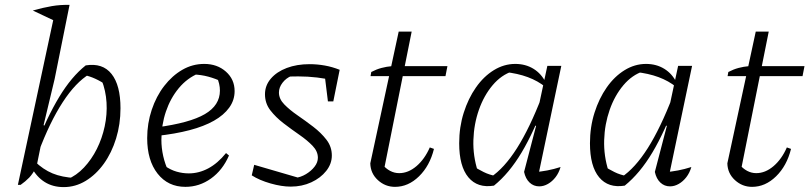

<svg xmlns="http://www.w3.org/2000/svg" viewBox="-20 -755 3314 784"><path d="M240 9Q196 9 163 -11.5Q130 -32 109 -71L122 -96Q156 -63 194.5 -47Q233 -31 288 -28L255 -23Q292 -38 323 -71Q354 -104 375.5 -147Q397 -190 407.5 -239Q418 -288 415 -336.5Q412 -385 395 -428L419 -405Q392 -423 369 -433.5Q346 -444 322 -449L346 -453Q289 -419 236 -337.5Q183 -256 137 -133L121 -148Q172 -277 222 -359.5Q272 -442 330 -488Q399 -499 435.5 -453Q472 -407 472 -313Q472 -248 454 -189.5Q436 -131 404 -86.5Q372 -42 330 -16.5Q288 9 240 9ZM53 0 207 -718 264 -735 203 -432 158 -244 163 -241 129 -74Q114 -45 99 -29.5Q84 -14 64 0ZM205 -669 114 -712Q156 -724 191.5 -730Q227 -736 264 -735Z M737 8Q666 8 623.5 -46Q581 -100 581 -191Q581 -251 599.5 -306.5Q618 -362 650.5 -404Q683 -446 724.5 -470Q766 -494 814 -494Q867 -494 902.5 -462.5Q938 -431 938 -383Q938 -346 916 -315.5Q894 -285 853.5 -262Q813 -239 754 -223.5Q695 -208 620 -200V-235Q755 -253 816.5 -289Q878 -325 878 -385Q878 -413 865 -441L887 -421Q860 -434 830.5 -442Q801 -450 768 -451L792 -456Q744 -436 710 -395Q676 -354 657.5 -299.5Q639 -245 639 -184Q639 -151 646.5 -117.5Q654 -84 669 -53L654 -77Q677 -61 701.5 -54Q726 -47 751 -47Q792 -47 830.5 -67.5Q869 -88 903 -130L915 -120Q889 -60 841.5 -26Q794 8 737 8Z M1008 -39 1018 -82 1210 -26 1183 -28Q1208 -31 1229.5 -44Q1251 -57 1264.5 -74.5Q1278 -92 1278 -111Q1278 -137 1256.5 -159.5Q1235 -182 1202.5 -204.5Q1170 -227 1138 -251.5Q1106 -276 1084 -304.5Q1062 -333 1062 -370Q1062 -406 1086 -434Q1110 -462 1151 -477.5Q1192 -493 1244 -493Q1275 -493 1306 -487.5Q1337 -482 1367 -470L1350 -425Q1313 -434 1275 -438.5Q1237 -443 1198 -443Q1180 -443 1162.5 -442.5Q1145 -442 1128 -439L1170 -445Q1148 -436 1133.5 -417Q1119 -398 1119 -377Q1119 -351 1141 -328.5Q1163 -306 1195 -284Q1227 -262 1259 -237.5Q1291 -213 1313 -184.5Q1335 -156 1335 -120Q1335 -86 1312 -57Q1289 -28 1251 -10.5Q1213 7 1167 7Q1130 7 1084.5 -6Q1039 -19 1008 -39ZM1319 -341 1303 -471 1367 -470 1341 -341Z M1593 8Q1553 8 1523 -19.5Q1493 -47 1492 -88L1608 -626H1661L1546 -52L1540 -85Q1571 -48 1610 -48Q1647 -48 1680.5 -76.5Q1714 -105 1735 -153L1752 -147Q1735 -78 1691 -35Q1647 8 1593 8ZM1493 -444 1496 -461Q1517 -472 1537.5 -477.5Q1558 -483 1581 -485H1807L1799 -444Z M1997 3Q1930 14 1892.5 -31Q1855 -76 1855 -170Q1855 -236 1873.5 -294.5Q1892 -353 1923.5 -398Q1955 -443 1996.5 -468.5Q2038 -494 2084 -494Q2126 -494 2158.5 -474Q2191 -454 2209 -417L2208 -399Q2146 -450 2041 -461L2073 -464Q2027 -449 1991.5 -407Q1956 -365 1935.5 -306.5Q1915 -248 1913 -183Q1911 -118 1931 -56L1908 -79Q1932 -64 1955 -52.5Q1978 -41 2006 -36L1983 -31Q2039 -68 2091 -150Q2143 -232 2193 -362L2210 -350Q2161 -218 2110 -132.5Q2059 -47 1997 3ZM2175 -24 2162 -52Q2188 -54 2214.5 -59Q2241 -64 2269 -73Q2262 -49 2248.5 -31.5Q2235 -14 2217.5 -4Q2200 6 2182 6Q2159 6 2142.5 -9.5Q2126 -25 2120 -53L2169 -241L2163 -243L2215 -486H2272Z M2531 3Q2464 14 2426.5 -31Q2389 -76 2389 -170Q2389 -236 2407.5 -294.5Q2426 -353 2457.5 -398Q2489 -443 2530.5 -468.5Q2572 -494 2618 -494Q2660 -494 2692.5 -474Q2725 -454 2743 -417L2742 -399Q2680 -450 2575 -461L2607 -464Q2561 -449 2525.5 -407Q2490 -365 2469.5 -306.5Q2449 -248 2447 -183Q2445 -118 2465 -56L2442 -79Q2466 -64 2489 -52.5Q2512 -41 2540 -36L2517 -31Q2573 -68 2625 -150Q2677 -232 2727 -362L2744 -350Q2695 -218 2644 -132.5Q2593 -47 2531 3ZM2709 -24 2696 -52Q2722 -54 2748.5 -59Q2775 -64 2803 -73Q2796 -49 2782.5 -31.5Q2769 -14 2751.5 -4Q2734 6 2716 6Q2693 6 2676.5 -9.5Q2660 -25 2654 -53L2703 -241L2697 -243L2749 -486H2806Z M3051 8Q3011 8 2981 -19.5Q2951 -47 2950 -88L3066 -626H3119L3004 -52L2998 -85Q3029 -48 3068 -48Q3105 -48 3138.5 -76.5Q3172 -105 3193 -153L3210 -147Q3193 -78 3149 -35Q3105 8 3051 8ZM2951 -444 2954 -461Q2975 -472 2995.5 -477.5Q3016 -483 3039 -485H3265L3257 -444Z"/></svg>

Font: Piazzolla 8pt ExtraLight
Style: Italic
Weight: 250
Italic angle: -11.3°
Designer: Juan Pablo del Peral
Foundry: Huerta Tipografica
Version: Version 2.001